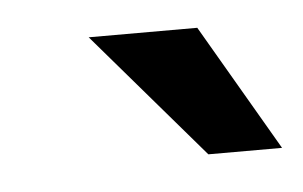

<svg xmlns="http://www.w3.org/2000/svg" viewBox="-27 -712 303 192"><g transform="rotate(-5 125.0 -616.5)"><path d="M250 -553 176 -680H67L176 -553Z"/></g></svg>

Font: Gamestation Display
Style: Italic
Weight: 400
Designer: Jonas Hecksher
Foundry: Jonas Hecksher, Playtypeª, e-types AS
Version: Version 1.003